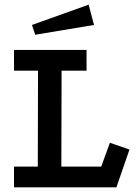

<svg xmlns="http://www.w3.org/2000/svg" viewBox="-20 -803 598 823"><path d="M40 -589H351V-500H244L243 -89H414L451 -191L535 -162L479 0H40V-89H142L143 -500H40ZM360 -783 383 -696 131 -654 117 -696Z"/></svg>

Font: Podkova SemiBold
Style: Regular
Weight: 600
Designer: Ilya Yudin
Foundry: Cyreal (www.cyreal.org)
Version: Version 2.103